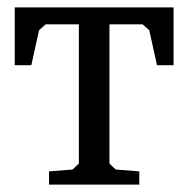

<svg xmlns="http://www.w3.org/2000/svg" viewBox="-20 -501 511 521"><path d="M20 -324V-481H451V-324H406L385 -419L367 -435H277V-57L294 -41L358 -36V0H113V-36L177 -41L194 -57V-435H104L86 -419L65 -324Z"/></svg>

Font: Khartiya
Style: Regular
Weight: 500
Version: Version 1.0.1